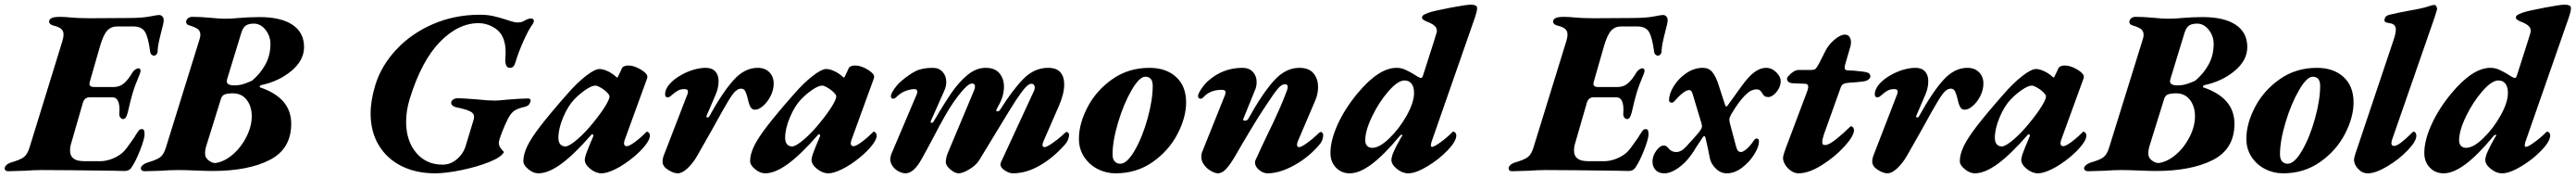

<svg xmlns="http://www.w3.org/2000/svg" viewBox="-79 -727 11029 761"><path d="M-59 -7Q-59 -14 -52 -21Q-45 -28 -33 -32Q6 -43 22 -54.5Q38 -66 47 -95L188 -551Q193 -566 193 -580Q193 -595 183 -603.5Q173 -612 149 -618Q138 -621 134 -627Q130 -633 132 -639Q137 -655 176 -655Q197 -655 227 -652Q240 -651 259 -650Q278 -649 302 -649L468 -650Q529 -650 562 -656.5Q595 -663 602 -663Q610 -663 616 -657Q622 -651 622 -641Q622 -628 611 -589Q596 -531 596 -509Q596 -500 591 -494.5Q586 -489 580 -489Q575 -489 570 -493.5Q565 -498 564 -506Q556 -567 542 -590.5Q528 -614 491 -614H423Q397 -614 380.5 -596.5Q364 -579 350 -532L306 -379Q304 -371 304 -369Q304 -355 324 -355H408Q433 -355 451.5 -370.5Q470 -386 488 -417Q493 -425 500.5 -430Q508 -435 515 -435Q518 -435 520.5 -432Q523 -429 523 -424Q523 -420 520 -412Q497 -357 489 -329Q481 -303 468 -246Q461 -218 449 -218Q441 -218 436 -225Q431 -232 432 -242Q437 -311 402 -311H305Q283 -311 276 -288L226 -115Q221 -100 221 -83Q221 -38 280 -38H352Q371 -38 392.5 -45Q414 -52 432 -64Q448 -74 461 -91Q474 -108 497 -141Q501 -149 511 -163Q516 -171 519.5 -173Q523 -175 529 -175Q535 -175 537.5 -170Q540 -165 540 -152Q540 -134 521 -85Q502 -36 482 -8Q473 4 454 4L411 3Q192 0 100 0Q66 0 27 3Q-27 5 -45 5Q-52 5 -55.5 1.5Q-59 -2 -59 -7Z M524 -7Q524 -14 532 -21Q540 -28 552 -32Q591 -43 606.5 -54.5Q622 -66 631 -95L773 -551Q779 -568 779 -578Q779 -594 768 -602.5Q757 -611 733 -618Q718 -622 718 -633Q718 -642 725.5 -648.5Q733 -655 744 -655Q780 -655 822 -651Q860 -647 884 -647Q913 -647 942 -650Q988 -654 1032 -654Q1124 -654 1173.5 -621Q1223 -588 1223 -526Q1223 -469 1169 -424Q1115 -379 1039 -363Q1035 -362 1033.5 -358Q1032 -354 1036 -353Q1168 -308 1168 -198Q1168 -90 1075.5 -43Q983 4 831 4Q805 4 759 2Q711 0 685 0Q650 0 611 3Q559 5 540 5Q533 5 528.5 1.5Q524 -2 524 -7ZM1000 -382Q1035 -411 1057 -450.5Q1079 -490 1079 -539Q1079 -573 1058 -599.5Q1037 -626 1008 -626Q986 -626 974 -618Q962 -610 955 -589L894 -390Q892 -382 892 -380Q892 -362 924 -362Q944 -362 961 -367Q978 -372 1000 -382ZM999 -230Q999 -272 977.5 -300Q956 -328 918 -328Q894 -328 882.5 -323Q871 -318 867 -304L803 -99Q799 -83 799 -73Q799 -61 803 -54Q808 -45 819.5 -37.5Q831 -30 844 -30Q883 -36 919 -67.5Q955 -99 977 -143.5Q999 -188 999 -230Z M1508 -242Q1508 -297 1528 -363Q1553 -445 1617 -514Q1681 -583 1774 -623.5Q1867 -664 1976 -664Q2007 -664 2032 -658.5Q2057 -653 2085 -644Q2091 -642 2108 -636.5Q2125 -631 2138 -631Q2153 -631 2164 -637Q2182 -648 2194 -648Q2207 -648 2207 -637Q2207 -632 2202 -624Q2184 -600 2162 -550.5Q2140 -501 2128 -460Q2125 -449 2119.5 -443Q2114 -437 2104 -437Q2082 -437 2085 -481Q2086 -489 2086 -504Q2086 -552 2066 -582Q2052 -602 2025.5 -615Q1999 -628 1970 -628Q1883 -628 1804.5 -547.5Q1726 -467 1676 -306Q1660 -255 1660 -207Q1660 -125 1703 -74Q1746 -23 1816 -23Q1850 -23 1877.5 -46.5Q1905 -70 1915 -103L1949 -215Q1951 -223 1951 -227Q1951 -243 1934 -251Q1920 -258 1898.5 -263Q1877 -268 1872 -269Q1853 -275 1853 -287Q1853 -296 1861.5 -301.5Q1870 -307 1880 -307Q1896 -307 1923 -305Q1950 -303 1964 -302Q2011 -297 2040 -297Q2055 -297 2093 -301Q2153 -306 2181 -306Q2197 -306 2192 -291Q2189 -282 2183 -277Q2177 -272 2167 -270Q2136 -263 2122 -252.5Q2108 -242 2097 -221Q2084 -196 2070.5 -161.5Q2057 -127 2057 -117Q2057 -106 2062.5 -97Q2068 -88 2079 -77Q2068 -55 2015 -34Q1962 -13 1895.5 0.5Q1829 14 1784 14Q1703 14 1640.5 -17Q1578 -48 1543 -106Q1508 -164 1508 -242Z M2162 -38Q2162 -67 2178.5 -101.5Q2195 -136 2235 -188Q2275 -240 2350 -325Q2391 -372 2429.5 -402Q2468 -432 2488 -432Q2501 -432 2519 -424.5Q2537 -417 2554 -403Q2561 -396 2563 -396H2564Q2566 -396 2567 -398.5Q2568 -401 2569 -403Q2580 -425 2584 -435Q2586 -440 2593.5 -443.5Q2601 -447 2611 -447Q2636 -447 2664.5 -430Q2693 -413 2693 -399Q2693 -393 2692 -392L2595 -126Q2593 -118 2593 -115Q2593 -102 2605 -102Q2615 -102 2638.5 -119Q2662 -136 2687 -161Q2690 -164 2691 -164Q2696 -164 2700 -159Q2704 -154 2704 -147Q2704 -131 2684 -105.5Q2664 -80 2631 -53Q2593 -22 2556.5 -4Q2520 14 2497 14Q2472 14 2448.5 -5Q2425 -24 2425 -44Q2425 -50 2430 -67Q2438 -90 2462 -146V-148Q2462 -151 2459 -152.5Q2456 -154 2454 -152Q2380 -67 2324.5 -26.5Q2269 14 2226 14Q2205 14 2183.5 -3.5Q2162 -21 2162 -38ZM2464 -206Q2495 -244 2513 -273.5Q2531 -303 2531 -315Q2531 -324 2509 -342Q2498 -350 2487.5 -355.5Q2477 -361 2470 -361Q2455 -361 2429 -343.5Q2403 -326 2380 -302Q2353 -274 2332.5 -225.5Q2312 -177 2312 -137Q2312 -120 2320 -110.5Q2328 -101 2342 -101Q2358 -101 2393.5 -131.5Q2429 -162 2464 -206Z M2758 -36Q2758 -48 2762 -59L2865 -325Q2867 -333 2867 -335Q2867 -346 2853 -346Q2836 -346 2825.5 -340.5Q2815 -335 2805 -326.5Q2795 -318 2791 -315Q2787 -311 2779 -311Q2769 -311 2769 -324Q2769 -346 2788.5 -368Q2808 -390 2839 -407Q2864 -421 2891.5 -429Q2919 -437 2943 -437Q2970 -437 2984 -421.5Q2998 -406 2998 -380Q2998 -350 2984 -319L2947 -233Q2946 -232 2946 -229Q2946 -225 2950 -225Q2956 -225 2959 -231Q3016 -334 3063 -385.5Q3110 -437 3165 -437Q3197 -437 3215.5 -418Q3234 -399 3234 -370Q3234 -343 3221 -317Q3208 -291 3189 -274.5Q3170 -258 3154 -258Q3142 -258 3135.5 -268Q3129 -278 3124 -301Q3119 -323 3113 -335.5Q3107 -348 3095 -348Q3077 -348 3060.5 -326.5Q3044 -305 3017 -257Q2977 -184 2906 -60Q2888 -29 2865 -7.5Q2842 14 2823 14Q2805 14 2781.5 -1Q2758 -16 2758 -36Z M3133 -38Q3133 -67 3149.5 -101.5Q3166 -136 3206 -188Q3246 -240 3321 -325Q3362 -372 3400.5 -402Q3439 -432 3459 -432Q3472 -432 3490 -424.5Q3508 -417 3525 -403Q3532 -396 3534 -396H3535Q3537 -396 3538 -398.5Q3539 -401 3540 -403Q3551 -425 3555 -435Q3557 -440 3564.5 -443.5Q3572 -447 3582 -447Q3607 -447 3635.5 -430Q3664 -413 3664 -399Q3664 -393 3663 -392L3566 -126Q3564 -118 3564 -115Q3564 -102 3576 -102Q3586 -102 3609.5 -119Q3633 -136 3658 -161Q3661 -164 3662 -164Q3667 -164 3671 -159Q3675 -154 3675 -147Q3675 -131 3655 -105.5Q3635 -80 3602 -53Q3564 -22 3527.5 -4Q3491 14 3468 14Q3443 14 3419.5 -5Q3396 -24 3396 -44Q3396 -50 3401 -67Q3409 -90 3433 -146V-148Q3433 -151 3430 -152.5Q3427 -154 3425 -152Q3351 -67 3295.5 -26.5Q3240 14 3197 14Q3176 14 3154.5 -3.5Q3133 -21 3133 -38ZM3435 -206Q3466 -244 3484 -273.5Q3502 -303 3502 -315Q3502 -324 3480 -342Q3469 -350 3458.5 -355.5Q3448 -361 3441 -361Q3426 -361 3400 -343.5Q3374 -326 3351 -302Q3324 -274 3303.5 -225.5Q3283 -177 3283 -137Q3283 -120 3291 -110.5Q3299 -101 3313 -101Q3329 -101 3364.5 -131.5Q3400 -162 3435 -206Z M3733 -48Q3735 -62 3738 -69L3847 -325Q3849 -329 3849 -335Q3849 -346 3836 -346Q3821 -346 3799.5 -338.5Q3778 -331 3757 -310Q3752 -305 3746 -305Q3736 -305 3736 -315Q3735 -325 3750.5 -347Q3766 -369 3780 -380Q3814 -409 3842 -423Q3870 -437 3915 -437Q3942 -437 3957.5 -419.5Q3973 -402 3973 -376Q3973 -358 3964 -338L3907 -210Q3906 -209 3906 -206Q3906 -202 3910 -202Q3916 -202 3919 -208Q3966 -288 3997 -332.5Q4028 -377 4064.5 -407Q4101 -437 4142 -437Q4181 -437 4200.5 -414Q4220 -391 4220 -356Q4220 -316 4197 -276L4188 -259L4187 -255Q4187 -251 4192 -251Q4199 -251 4203 -257Q4257 -343 4303.5 -390Q4350 -437 4409 -437Q4445 -437 4461.5 -418Q4478 -399 4478 -366Q4478 -327 4456 -276L4391 -127Q4385 -114 4385 -107Q4385 -98 4394 -98Q4403 -98 4427.5 -115Q4452 -132 4466 -145Q4484 -163 4489 -163Q4492 -163 4495.5 -159Q4499 -155 4499 -150Q4497 -127 4482 -110Q4433 -54 4374.5 -20Q4316 14 4258 14Q4243 14 4224 2Q4205 -10 4205 -24Q4205 -27 4207 -33L4347 -335Q4352 -345 4352 -352Q4352 -360 4348 -364.5Q4344 -369 4338 -369Q4326 -369 4310.5 -351.5Q4295 -334 4271 -298Q4250 -266 4198 -180Q4125 -59 4114 -42Q4100 -20 4071.5 -3Q4043 14 4026 14Q4010 14 3990 -3Q3970 -20 3971 -35Q3971 -52 3980 -74L4091 -338Q4096 -350 4096 -357Q4096 -370 4083 -370Q4060 -370 4002 -287Q3972 -244 3918 -140Q3884 -76 3868 -48Q3834 14 3798 14Q3786 14 3770.5 6.5Q3755 -1 3744 -15.5Q3733 -30 3733 -48Z M4541 -134Q4541 -198 4578 -269Q4615 -340 4684 -388.5Q4753 -437 4843 -437Q4914 -437 4957 -398Q5000 -359 5000 -289Q5000 -225 4963 -154Q4926 -83 4857 -34.5Q4788 14 4698 14Q4657 14 4621 -4.5Q4585 -23 4563 -56.5Q4541 -90 4541 -134ZM4857 -360Q4857 -399 4825 -399Q4800 -399 4766.5 -341.5Q4733 -284 4709 -204.5Q4685 -125 4685 -67Q4685 -47 4694 -37Q4703 -27 4718 -27Q4747 -27 4780 -84Q4813 -141 4835 -220.5Q4857 -300 4857 -360Z M5065 -57Q5065 -69 5069 -78L5167 -322Q5169 -330 5169 -332Q5169 -343 5153 -343Q5101 -343 5073 -310Q5068 -305 5062 -305Q5058 -305 5054.5 -307.5Q5051 -310 5051 -316Q5051 -326 5065.5 -347.5Q5080 -369 5093 -380Q5157 -437 5241 -437Q5270 -437 5286 -419.5Q5302 -402 5302 -376Q5302 -357 5295 -342L5245 -219L5244 -216Q5244 -214 5246.5 -212.5Q5249 -211 5252 -211Q5260 -211 5265 -217Q5325 -325 5375 -381Q5425 -437 5485 -437Q5526 -437 5545.5 -413.5Q5565 -390 5565 -355Q5565 -324 5552 -295L5480 -127Q5475 -116 5475 -107Q5475 -98 5484 -98Q5493 -98 5517 -115Q5541 -132 5554 -145Q5572 -163 5577 -163Q5580 -163 5583.5 -159Q5587 -155 5587 -150Q5587 -128 5572 -110Q5527 -56 5464 -21Q5401 14 5349 14Q5330 14 5312.5 -0.5Q5295 -15 5295 -32Q5295 -36 5297 -42Q5327 -108 5349 -153Q5405 -267 5431 -338Q5435 -347 5435 -356Q5435 -367 5423 -367Q5409 -367 5392.5 -347.5Q5376 -328 5348 -285L5328 -255Q5313 -233 5275 -170Q5237 -107 5209 -58Q5189 -24 5171.5 -5Q5154 14 5136 14Q5125 14 5107.5 4.5Q5090 -5 5077.5 -21.5Q5065 -38 5065 -57Z M5618 -73Q5618 -127 5649 -195Q5680 -263 5734 -328Q5825 -437 5901 -437Q5921 -437 5938.5 -429Q5956 -421 5971 -412Q5986 -403 5992 -399Q6000 -394 6007 -394Q6011 -394 6014 -403L6057 -537Q6067 -570 6071 -582Q6075 -594 6074 -595Q6073 -596 6073 -599Q6073 -619 6030 -635Q6019 -640 6014.5 -643.5Q6010 -647 6010 -651Q6010 -658 6016 -662.5Q6022 -667 6039 -673Q6063 -681 6131.5 -694Q6200 -707 6218 -707Q6246 -707 6246 -693Q6246 -684 6243.5 -674.5Q6241 -665 6236 -650L6050 -118L6048 -106Q6048 -99 6053 -99Q6062 -99 6089 -118.5Q6116 -138 6139 -161Q6142 -164 6143 -164Q6149 -164 6153 -159.5Q6157 -155 6157 -148Q6157 -123 6119.5 -84Q6082 -45 6032.5 -15.5Q5983 14 5951 14Q5926 14 5902.5 -5Q5879 -24 5879 -44Q5879 -50 5884 -67Q5891 -84 5901 -103.5Q5911 -123 5919.5 -137.5Q5928 -152 5925 -143L5926 -147Q5926 -151 5923 -151Q5919 -151 5915 -146Q5847 -64 5794.5 -25Q5742 14 5701 14Q5665 14 5641.5 -10.5Q5618 -35 5618 -73ZM5976 -330Q5976 -355 5965.5 -369Q5955 -383 5935 -383Q5907 -383 5867 -337.5Q5827 -292 5797 -230.5Q5767 -169 5767 -127Q5767 -112 5775 -103.5Q5783 -95 5797 -95Q5828 -95 5870.5 -136Q5913 -177 5944.5 -233Q5976 -289 5976 -330Z M6381 -7Q6381 -14 6388 -21Q6395 -28 6407 -32Q6446 -43 6462 -54.5Q6478 -66 6487 -95L6628 -551Q6633 -566 6633 -580Q6633 -595 6623 -603.5Q6613 -612 6589 -618Q6578 -621 6574 -627Q6570 -633 6572 -639Q6577 -655 6616 -655Q6637 -655 6667 -652Q6680 -651 6699 -650Q6718 -649 6742 -649L6908 -650Q6969 -650 7002 -656.5Q7035 -663 7042 -663Q7050 -663 7056 -657Q7062 -651 7062 -641Q7062 -628 7051 -589Q7036 -531 7036 -509Q7036 -500 7031 -494.5Q7026 -489 7020 -489Q7015 -489 7010 -493.5Q7005 -498 7004 -506Q6996 -567 6982 -590.5Q6968 -614 6931 -614H6863Q6837 -614 6820.5 -596.5Q6804 -579 6790 -532L6746 -379Q6744 -371 6744 -369Q6744 -355 6764 -355H6848Q6873 -355 6891.5 -370.5Q6910 -386 6928 -417Q6933 -425 6940.5 -430Q6948 -435 6955 -435Q6958 -435 6960.5 -432Q6963 -429 6963 -424Q6963 -420 6960 -412Q6937 -357 6929 -329Q6921 -303 6908 -246Q6901 -218 6889 -218Q6881 -218 6876 -225Q6871 -232 6872 -242Q6877 -311 6842 -311H6745Q6723 -311 6716 -288L6666 -115Q6661 -100 6661 -83Q6661 -38 6720 -38H6792Q6811 -38 6832.5 -45Q6854 -52 6872 -64Q6888 -74 6901 -91Q6914 -108 6937 -141Q6941 -149 6951 -163Q6956 -171 6959.5 -173Q6963 -175 6969 -175Q6975 -175 6977.5 -170Q6980 -165 6980 -152Q6980 -134 6961 -85Q6942 -36 6922 -8Q6913 4 6894 4L6851 3Q6632 0 6540 0Q6506 0 6467 3Q6413 5 6395 5Q6388 5 6384.5 1.5Q6381 -2 6381 -7Z M6997 -36Q6997 -60 7013 -82.5Q7029 -105 7047 -105Q7057 -105 7069 -89Q7081 -77 7099 -77Q7121 -77 7143 -102Q7153 -114 7165 -126Q7170 -132 7183.5 -147Q7197 -162 7202 -170Q7209 -180 7209 -188Q7209 -191 7207 -199L7169 -325Q7164 -342 7155 -342Q7132 -342 7090 -293Q7085 -288 7079 -288Q7075 -288 7071.5 -290.5Q7068 -293 7068 -299Q7068 -326 7088 -358.5Q7108 -391 7141.5 -414Q7175 -437 7213 -437Q7238 -437 7253 -419Q7268 -401 7279 -367L7308 -278Q7310 -272 7313 -272Q7317 -272 7321 -279L7378 -358Q7409 -401 7434 -419Q7459 -437 7483 -437Q7508 -437 7527 -418Q7546 -399 7546 -381Q7546 -363 7537 -347Q7528 -331 7515.5 -321.5Q7503 -312 7494 -312Q7483 -312 7478 -315.5Q7473 -319 7467 -328Q7462 -337 7457 -341Q7452 -345 7442 -345Q7432 -345 7420.5 -340Q7409 -335 7391 -317Q7367 -293 7335 -240Q7326 -224 7326 -215Q7326 -212 7328 -202L7354 -104Q7358 -88 7363 -82.5Q7368 -77 7376 -77Q7384 -77 7399.5 -89.5Q7415 -102 7432 -128Q7434 -131 7437.5 -133Q7441 -135 7444 -135Q7448 -135 7450.5 -131.5Q7453 -128 7453 -122Q7453 -100 7433 -67.5Q7413 -35 7381 -10.5Q7349 14 7315 14Q7289 14 7268.5 -6Q7248 -26 7243 -49L7234 -94L7224 -138Q7220 -151 7213 -141Q7207 -133 7185 -99Q7174 -80 7163 -65Q7137 -29 7105.5 -7.5Q7074 14 7048 14Q7023 14 7010 -0.5Q6997 -15 6997 -36Z M7556 -51Q7556 -62 7566 -89L7660 -338Q7664 -352 7664 -355Q7664 -369 7649 -369L7599 -371Q7573 -372 7573 -392Q7573 -395 7581 -404Q7589 -413 7600.5 -420.5Q7612 -428 7624 -428H7675Q7690 -428 7695 -432.5Q7700 -437 7710 -455L7739 -512Q7752 -537 7777 -558Q7802 -579 7821 -579Q7834 -579 7840.5 -569.5Q7847 -560 7847 -546Q7847 -540 7845 -530L7822 -451Q7820 -445 7820 -437Q7820 -431 7824 -428.5Q7828 -426 7837 -426Q7855 -426 7897 -421Q7919 -418 7924.5 -413Q7930 -408 7930 -399Q7930 -394 7922.5 -387.5Q7915 -381 7901 -379Q7871 -375 7847 -374Q7827 -373 7817 -369Q7807 -365 7803 -353L7732 -155Q7724 -132 7724 -120Q7724 -111 7727.5 -109Q7731 -107 7737 -107Q7752 -107 7783.5 -132Q7815 -157 7842 -184Q7845 -187 7846 -187Q7852 -187 7856 -182Q7860 -177 7860 -171Q7860 -146 7819 -101Q7778 -56 7722 -21Q7666 14 7622 14Q7606 14 7590.5 3.5Q7575 -7 7565.5 -22.5Q7556 -38 7556 -51Z M7938 -36Q7938 -48 7942 -59L8045 -325Q8047 -333 8047 -335Q8047 -346 8033 -346Q8016 -346 8005.5 -340.5Q7995 -335 7985 -326.5Q7975 -318 7971 -315Q7967 -311 7959 -311Q7949 -311 7949 -324Q7949 -346 7968.5 -368Q7988 -390 8019 -407Q8044 -421 8071.5 -429Q8099 -437 8123 -437Q8150 -437 8164 -421.5Q8178 -406 8178 -380Q8178 -350 8164 -319L8127 -233Q8126 -232 8126 -229Q8126 -225 8130 -225Q8136 -225 8139 -231Q8196 -334 8243 -385.5Q8290 -437 8345 -437Q8377 -437 8395.5 -418Q8414 -399 8414 -370Q8414 -343 8401 -317Q8388 -291 8369 -274.5Q8350 -258 8334 -258Q8322 -258 8315.5 -268Q8309 -278 8304 -301Q8299 -323 8293 -335.5Q8287 -348 8275 -348Q8257 -348 8240.5 -326.5Q8224 -305 8197 -257Q8157 -184 8086 -60Q8068 -29 8045 -7.5Q8022 14 8003 14Q7985 14 7961.5 -1Q7938 -16 7938 -36Z M8313 -38Q8313 -67 8329.5 -101.5Q8346 -136 8386 -188Q8426 -240 8501 -325Q8542 -372 8580.5 -402Q8619 -432 8639 -432Q8652 -432 8670 -424.5Q8688 -417 8705 -403Q8712 -396 8714 -396H8715Q8717 -396 8718 -398.5Q8719 -401 8720 -403Q8731 -425 8735 -435Q8737 -440 8744.5 -443.5Q8752 -447 8762 -447Q8787 -447 8815.5 -430Q8844 -413 8844 -399Q8844 -393 8843 -392L8746 -126Q8744 -118 8744 -115Q8744 -102 8756 -102Q8766 -102 8789.5 -119Q8813 -136 8838 -161Q8841 -164 8842 -164Q8847 -164 8851 -159Q8855 -154 8855 -147Q8855 -131 8835 -105.5Q8815 -80 8782 -53Q8744 -22 8707.5 -4Q8671 14 8648 14Q8623 14 8599.5 -5Q8576 -24 8576 -44Q8576 -50 8581 -67Q8589 -90 8613 -146V-148Q8613 -151 8610 -152.5Q8607 -154 8605 -152Q8531 -67 8475.5 -26.5Q8420 14 8377 14Q8356 14 8334.5 -3.5Q8313 -21 8313 -38ZM8615 -206Q8646 -244 8664 -273.5Q8682 -303 8682 -315Q8682 -324 8660 -342Q8649 -350 8638.5 -355.5Q8628 -361 8621 -361Q8606 -361 8580 -343.5Q8554 -326 8531 -302Q8504 -274 8483.5 -225.5Q8463 -177 8463 -137Q8463 -120 8471 -110.5Q8479 -101 8493 -101Q8509 -101 8544.5 -131.5Q8580 -162 8615 -206Z M8845 -7Q8845 -14 8853 -21Q8861 -28 8873 -32Q8912 -43 8927.5 -54.5Q8943 -66 8952 -95L9094 -551Q9100 -568 9100 -578Q9100 -594 9089 -602.5Q9078 -611 9054 -618Q9039 -622 9039 -633Q9039 -642 9046.5 -648.5Q9054 -655 9065 -655Q9101 -655 9143 -651Q9181 -647 9205 -647Q9234 -647 9263 -650Q9309 -654 9353 -654Q9445 -654 9494.5 -621Q9544 -588 9544 -526Q9544 -469 9490 -424Q9436 -379 9360 -363Q9356 -362 9354.5 -358Q9353 -354 9357 -353Q9489 -308 9489 -198Q9489 -90 9396.5 -43Q9304 4 9152 4Q9126 4 9080 2Q9032 0 9006 0Q8971 0 8932 3Q8880 5 8861 5Q8854 5 8849.5 1.5Q8845 -2 8845 -7ZM9321 -382Q9356 -411 9378 -450.5Q9400 -490 9400 -539Q9400 -573 9379 -599.5Q9358 -626 9329 -626Q9307 -626 9295 -618Q9283 -610 9276 -589L9215 -390Q9213 -382 9213 -380Q9213 -362 9245 -362Q9265 -362 9282 -367Q9299 -372 9321 -382ZM9320 -230Q9320 -272 9298.5 -300Q9277 -328 9239 -328Q9215 -328 9203.5 -323Q9192 -318 9188 -304L9124 -99Q9120 -83 9120 -73Q9120 -61 9124 -54Q9129 -45 9140.5 -37.5Q9152 -30 9165 -30Q9204 -36 9240 -67.5Q9276 -99 9298 -143.5Q9320 -188 9320 -230Z M9540 -134Q9540 -198 9577 -269Q9614 -340 9683 -388.5Q9752 -437 9842 -437Q9913 -437 9956 -398Q9999 -359 9999 -289Q9999 -225 9962 -154Q9925 -83 9856 -34.5Q9787 14 9697 14Q9656 14 9620 -4.5Q9584 -23 9562 -56.5Q9540 -90 9540 -134ZM9856 -360Q9856 -399 9824 -399Q9799 -399 9765.5 -341.5Q9732 -284 9708 -204.5Q9684 -125 9684 -67Q9684 -47 9693 -37Q9702 -27 9717 -27Q9746 -27 9779 -84Q9812 -141 9834 -220.5Q9856 -300 9856 -360Z M10001 -44Q10001 -52 10006 -67L10171 -558Q10180 -585 10180 -599Q10180 -613 10173.5 -619.5Q10167 -626 10153 -628Q10138 -630 10134 -634Q10130 -638 10132 -646Q10134 -653 10138 -657Q10142 -661 10153 -664Q10191 -673 10235 -681Q10299 -692 10320 -700Q10338 -706 10345 -706Q10351 -706 10354.5 -698Q10358 -690 10356 -685Q10346 -651 10341 -638L10163 -127Q10161 -119 10161 -116Q10161 -103 10173 -103Q10193 -103 10251 -161Q10254 -164 10255 -164Q10262 -164 10265 -158Q10268 -152 10268 -147Q10268 -123 10230.5 -84Q10193 -45 10143 -15.5Q10093 14 10060 14Q10036 14 10018.5 -5Q10001 -24 10001 -44Z M10302 -73Q10302 -127 10333 -195Q10364 -263 10418 -328Q10509 -437 10585 -437Q10605 -437 10622.5 -429Q10640 -421 10655 -412Q10670 -403 10676 -399Q10684 -394 10691 -394Q10695 -394 10698 -403L10741 -537Q10751 -570 10755 -582Q10759 -594 10758 -595Q10757 -596 10757 -599Q10757 -619 10714 -635Q10703 -640 10698.5 -643.5Q10694 -647 10694 -651Q10694 -658 10700 -662.5Q10706 -667 10723 -673Q10747 -681 10815.5 -694Q10884 -707 10902 -707Q10930 -707 10930 -693Q10930 -684 10927.5 -674.5Q10925 -665 10920 -650L10734 -118L10732 -106Q10732 -99 10737 -99Q10746 -99 10773 -118.5Q10800 -138 10823 -161Q10826 -164 10827 -164Q10833 -164 10837 -159.5Q10841 -155 10841 -148Q10841 -123 10803.5 -84Q10766 -45 10716.5 -15.5Q10667 14 10635 14Q10610 14 10586.5 -5Q10563 -24 10563 -44Q10563 -50 10568 -67Q10575 -84 10585 -103.5Q10595 -123 10603.5 -137.5Q10612 -152 10609 -143L10610 -147Q10610 -151 10607 -151Q10603 -151 10599 -146Q10531 -64 10478.5 -25Q10426 14 10385 14Q10349 14 10325.5 -10.5Q10302 -35 10302 -73ZM10660 -330Q10660 -355 10649.5 -369Q10639 -383 10619 -383Q10591 -383 10551 -337.5Q10511 -292 10481 -230.5Q10451 -169 10451 -127Q10451 -112 10459 -103.5Q10467 -95 10481 -95Q10512 -95 10554.5 -136Q10597 -177 10628.5 -233Q10660 -289 10660 -330Z"/></svg>

Font: EB Garamond ExtraBold
Style: Italic
Weight: 800
Italic angle: -17.2°
Designer: Georg Duffner and Octavio Pardo
Foundry: Georg Duffner
Version: Version 1.000